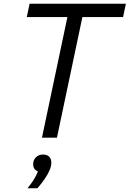

<svg xmlns="http://www.w3.org/2000/svg" viewBox="-20 -735 692 1025"><path d="M204 0 342 -654H422L284 0ZM123 -644 138 -715H652L637 -644ZM180 270H127Q151 241 167.5 211.5Q184 182 186 163L198 182Q180 182 168.5 171.5Q157 161 157 142Q157 119 172 104.5Q187 90 210 90Q231 90 242.5 101.5Q254 113 254 134Q254 151 245.5 172Q237 193 220.5 217.5Q204 242 180 270Z"/></svg>

Font: Wix Madefor Text
Style: Italic
Weight: 400
Italic angle: -12°
Designer: Dalton Maag Ltd
Foundry: Dalton Maag Ltd
Version: Version 3.100